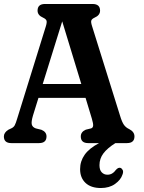

<svg xmlns="http://www.w3.org/2000/svg" viewBox="-28 -720 722 966"><path d="M206 -33.5Q206 0 168 0H29Q-8.5 0 -8.5 -33.5Q-8.5 -53 14.5 -67.5L29.5 -74.5Q41 -80 46.2 -89.8Q51.5 -99.5 59.5 -126.5L202.5 -587Q209 -608 206 -616.2Q203 -624.5 189 -631Q161 -643 161 -666.5Q161 -700 198.5 -700H437.5Q475.5 -700 475.5 -666.5Q475.5 -643 447.5 -631Q434.5 -625 431.5 -617Q428.5 -609 435 -589L575.5 -139.5Q585.5 -106 595.5 -92Q605.5 -78 622 -70.5Q648.5 -57 648.5 -33.5Q648.5 0 610.5 0H552.5Q512 25.5 492.2 51.8Q472.5 78 472.5 111Q472.5 135.5 484 147.2Q495.5 159 512.5 159Q538 159 554.5 135.5Q566.5 121.5 577.5 124.5Q584.5 126.5 589.2 135.2Q594 144 588 159Q579.5 185 550.8 205.5Q522 226 479.5 226Q429.5 226 402.2 200.2Q375 174.5 375 131Q375 91 398 58.5Q421 26 470.5 0H416Q378.5 0 378.5 -33.5Q378.5 -56.5 403.5 -67.5L430 -74Q439 -76.5 440.5 -86.8Q442 -97 434 -123.5L402.5 -227.5H165.5L138 -139Q128.5 -107 132 -93.5Q135.5 -80 152 -74L180.5 -67Q206 -56.5 206 -33.5ZM187 -297.5H381L285 -612.5Z"/></svg>

Font: Fraunces 144pt S100 SemiBold
Style: Regular
Weight: 600
Version: Version 1.000; ttfautohint (v1.8.3)